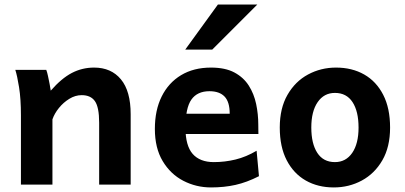

<svg xmlns="http://www.w3.org/2000/svg" viewBox="-20 -801 1756 833"><path d="M546.9 0H410.2Q410.2 0 410.2 -21Q410.2 -42 410.2 -75.2Q410.2 -108.4 410.2 -145.5Q410.2 -182.6 410.2 -215.6Q410.2 -248.5 410.2 -268.6Q410.2 -335.9 391.8 -362.1Q373.5 -388.2 334.5 -388.2Q306.6 -388.2 280.8 -372.3Q254.9 -356.4 235.6 -332.5Q216.3 -308.6 207.5 -283.2V0H70.8Q70.8 0 70.8 -21.7Q70.8 -43.5 70.8 -78.1Q70.8 -112.8 70.8 -153.6Q70.8 -194.3 70.8 -233.2Q70.8 -272 70.8 -300.3Q70.8 -372.1 62.7 -422.4Q54.7 -472.7 46.4 -498H180.7Q184.6 -488.3 188.2 -471.2Q191.9 -454.1 195.3 -436.5Q198.7 -418.9 200.2 -407.7Q246.6 -460.9 291.5 -484.4Q336.4 -507.8 388.2 -507.8Q462.4 -507.8 504.6 -456.8Q546.9 -405.8 546.9 -305.2Q546.9 -280.8 546.9 -242.9Q546.9 -205.1 546.9 -163.1Q546.9 -121.1 546.9 -84Q546.9 -46.9 546.9 -23.4Q546.9 0 546.9 0Z M1101.1 -219.7H726.1V-307.6H976.6Q976.6 -358.9 954.3 -382.1Q932.1 -405.3 888.7 -405.3Q835.9 -405.3 810.3 -368.9Q784.7 -332.5 784.7 -246.6Q784.7 -168.9 815.9 -133.3Q847.2 -97.7 907.7 -97.7Q955.6 -97.7 1001.7 -108.9Q1047.9 -120.1 1093.3 -147L1103.5 -36.6Q1050.8 -9.8 1001.7 1.2Q952.6 12.2 895.5 12.2Q831.1 12.2 775.4 -16.6Q719.7 -45.4 685.8 -102.1Q651.9 -158.7 651.9 -241.7Q651.9 -322.8 681.4 -382.3Q710.9 -441.9 765.6 -474.9Q820.3 -507.8 895.5 -507.8Q957 -507.8 996.8 -486.6Q1036.6 -465.3 1059.3 -429.7Q1082 -394 1091.3 -349.9Q1100.6 -305.7 1100.6 -259.8Q1100.6 -252.9 1100.8 -239.7Q1101.1 -226.6 1101.1 -219.7ZM925.3 -781.2H1096.2L900.9 -585.9H783.7Z M1193.8 -247.6Q1193.8 -331.5 1227.3 -389.6Q1260.7 -447.8 1316.4 -477.8Q1372.1 -507.8 1438 -507.8Q1507.3 -507.8 1560.1 -477.8Q1612.8 -447.8 1642.6 -389.6Q1672.4 -331.5 1672.4 -247.6Q1672.4 -163.6 1638.9 -105.7Q1605.5 -47.9 1549.8 -17.8Q1494.1 12.2 1428.2 12.2Q1359.4 12.2 1306.6 -17.8Q1253.9 -47.9 1223.9 -105.7Q1193.8 -163.6 1193.8 -247.6ZM1330.6 -247.6Q1330.6 -177.7 1356.7 -137.7Q1382.8 -97.7 1433.1 -97.7Q1480.5 -97.7 1508.1 -137.7Q1535.6 -177.7 1535.6 -247.6Q1535.6 -317.9 1509.5 -357.9Q1483.4 -397.9 1433.1 -397.9Q1385.7 -397.9 1358.2 -357.9Q1330.6 -317.9 1330.6 -247.6Z"/></svg>

Font: Andika
Style: Bold
Weight: 700
Designer: Victor Gaultney, Annie Olsen, Julie Remington, Don Collingsworth, Eric Hays, Becca Hirsbrunner
Foundry: SIL International
Version: Version 6.101